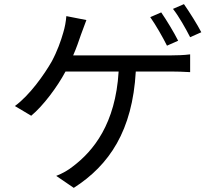

<svg xmlns="http://www.w3.org/2000/svg" viewBox="-20 -850 1040 929"><path d="M760 -790 707 -767C734 -729 768 -669 788 -629L842 -653C822 -693 785 -754 760 -790ZM870 -830 817 -807C846 -770 878 -713 900 -670L954 -694C935 -731 896 -793 870 -830ZM398 -753 301 -772C299 -746 294 -718 286 -692C275 -653 257 -602 230 -552C195 -491 124 -389 52 -337L131 -290C189 -338 257 -429 297 -504H554C539 -250 431 -119 333 -45C311 -27 281 -10 252 1L337 59C509 -51 621 -218 637 -504H807C830 -504 869 -503 900 -501V-587C871 -583 831 -582 807 -582H334C350 -618 362 -654 372 -683C379 -703 389 -730 398 -753Z"/></svg>

Font: Noto Sans HK
Style: Regular
Weight: 400
Designer: Ryoko NISHIZUKA 西塚涼子 (kana, bopomofo & ideographs); Paul D. Hunt (Latin, Greek & Cyrillic); Sandoll Communications 산돌커뮤니
Foundry: Adobe
Version: Version 2.004;hotconv 1.0.118;makeotfexe 2.5.65603